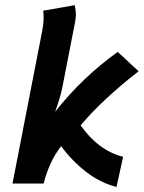

<svg xmlns="http://www.w3.org/2000/svg" viewBox="-20 -717 561 750"><path d="M273.4 -631.3Q257.3 -550.8 223.6 -376Q216.8 -340.3 195.3 -280.3Q301.8 -415.5 439.9 -514.2L521.5 -438.5Q384.3 -332.5 294.9 -227.5Q364.3 -128.9 460.9 -104.5L435.1 13.2Q371.6 -2.9 316.7 -45.4Q261.7 -87.9 218.8 -146Q172.9 -87.4 150.4 0H29.8H28.8Q48.3 -100.1 87.2 -300Q126 -500 145.5 -599.6Q150.4 -625.5 150.4 -648.9Q150.4 -663.6 148.9 -675.3Q169.4 -679.2 210.4 -686Q251.5 -692.9 272 -696.8Q276.4 -674.8 276.4 -661.1Q276.4 -648.4 273.4 -631.3Z"/></svg>

Font: Fantasque Sans Mono
Style: Bold Italic
Weight: 700
Italic angle: -11°
Monospace: yes
Designer: Jany Belluz
Version: Version 1.7.1